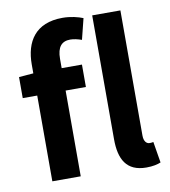

<svg xmlns="http://www.w3.org/2000/svg" viewBox="-90 -889 866 979"><g transform="rotate(-10 343.5 -399.0)"><path d="M104 -559 29 -553V-444H104V0H251V-444H356V-560H251V-608C251 -670 275 -696 319 -696C337 -696 359 -691 378 -684L405 -792C380 -802 342 -812 299 -812C158 -812 104 -722 104 -605ZM646 -108C637 -106 632 -106 626 -106C613 -106 597 -117 597 -150V-798H451V-157C451 -53 486 14 589 14C623 14 648 8 664 1Z"/></g></svg>

Font: Genne Gothic Bold
Style: Regular
Weight: 700
Designer: Ryoko NISHIZUKA (kana & ideographs); Paul D. Hunt (Latin, Greek & Cyrillic); Wenlong ZHANG (bopomofo); Sandoll Communica
Foundry: Adobe Systems Incorporated
Version: Version 1.004;PS 1.004;hotconv 16.6.51;makeotf.lib2.5.65220